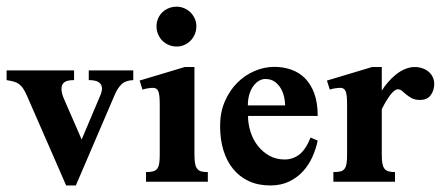

<svg xmlns="http://www.w3.org/2000/svg" viewBox="-21 -550 1336 581"><path d="M382.3 -307.6Q358.9 -306.6 346.9 -295.2Q335 -283.7 326.2 -263.2L208.5 11.2H179.2L61 -259.3Q54.7 -273.9 48.8 -282.5Q43 -291 36.1 -295.9Q29.3 -300.8 20.3 -303.2Q11.2 -305.7 -1 -307.6V-336.9H203.1V-307.6Q182.1 -307.6 173.6 -301Q165 -294.4 165 -281.2Q165 -274.9 167 -266.8Q168.9 -258.8 172.9 -250L226.1 -127.9L281.7 -259.3Q287.6 -272.5 287.6 -282.2Q287.6 -294.4 278.1 -301Q268.6 -307.6 247.6 -307.6V-336.9H382.3Z M573.2 -470.7Q573.2 -458 568.6 -446.8Q564 -435.5 555.9 -427.2Q547.9 -418.9 537.1 -414.1Q526.4 -409.2 513.7 -409.2Q501 -409.2 490 -413.8Q479 -418.5 470.7 -426.5Q462.4 -434.6 457.5 -446Q452.6 -457.5 452.6 -470.7Q452.6 -483.4 457.5 -494.4Q462.4 -505.4 470.7 -513.2Q479 -521 490 -525.4Q501 -529.8 513.7 -529.8Q525.4 -529.8 536.4 -525.1Q547.4 -520.5 555.4 -512.5Q563.5 -504.4 568.4 -493.7Q573.2 -482.9 573.2 -470.7ZM420.9 0V-29.3Q434.1 -29.3 442.1 -31.5Q450.2 -33.7 454.6 -39.3Q459 -44.9 460.7 -55.2Q462.4 -65.4 462.4 -81.5V-234.4Q462.4 -263.7 458 -273.9Q453.6 -284.2 441.9 -284.2Q435.5 -284.2 426.3 -282.7Q417 -281.2 410.2 -278.8L401.4 -306.2L538.1 -347.2H567.4V-81.1Q567.4 -64.9 569.3 -54.9Q571.3 -44.9 575.9 -39.1Q580.6 -33.2 588.4 -31.2Q596.2 -29.3 607.9 -29.3V0Z M940.4 -124.5Q935.1 -99.1 924.1 -74.7Q913.1 -50.3 895.5 -31.2Q877.9 -12.2 853.5 -0.5Q829.1 11.2 796.9 11.2Q760.7 11.2 732.4 -1.7Q704.1 -14.6 684.6 -38.6Q665 -62.5 655 -95.5Q645 -128.4 645 -168.9Q645 -210 659.4 -243.2Q673.8 -276.4 697 -299.6Q720.2 -322.8 749.5 -335.2Q778.8 -347.7 809.1 -347.7Q835.4 -347.7 859.4 -339.6Q883.3 -331.5 901.4 -313.7Q919.4 -295.9 929.9 -267.6Q940.4 -239.3 940.4 -199.2H729.5Q729.5 -175.8 736.8 -152.1Q744.1 -128.4 758.5 -109.6Q772.9 -90.8 793.5 -79.1Q814 -67.4 840.3 -67.4Q864.7 -67.4 884.3 -82Q903.8 -96.7 918.9 -133.8ZM841.8 -231Q841.8 -242.2 838.9 -256.1Q835.9 -270 828.9 -282.2Q821.8 -294.4 810.3 -302.7Q798.8 -311 781.7 -311Q772 -311 762.5 -305.4Q752.9 -299.8 745.4 -289.3Q737.8 -278.8 733.4 -263.9Q729 -249 729 -231Z M1234.4 -347.2Q1246.1 -347.2 1256.8 -343.5Q1267.6 -339.8 1275.6 -333.3Q1283.7 -326.7 1288.3 -317.1Q1293 -307.6 1293 -295.9Q1293 -276.9 1282.5 -262.2Q1272 -247.6 1249.5 -247.6Q1234.9 -247.6 1225.3 -252.7Q1215.8 -257.8 1208.7 -263.7Q1201.7 -269.5 1195.8 -274.7Q1189.9 -279.8 1183.1 -279.8Q1177.7 -279.8 1171.6 -274.9Q1165.5 -270 1159.2 -261.5Q1152.8 -252.9 1146.5 -242.2Q1140.1 -231.4 1134.3 -219.7V-81.1Q1134.3 -64.9 1136.2 -54.9Q1138.2 -44.9 1142.6 -39.3Q1147 -33.7 1154.8 -31.5Q1162.6 -29.3 1174.3 -29.3V0H987.8V-29.3Q1001 -29.3 1009 -31.2Q1017.1 -33.2 1021.5 -39.1Q1025.9 -44.9 1027.6 -54.9Q1029.3 -64.9 1029.3 -81.1V-234.4Q1029.3 -263.7 1024.9 -273.9Q1020.5 -284.2 1008.8 -284.2Q1002.9 -284.2 992.7 -282.7Q982.4 -281.2 977.1 -278.8L968.3 -306.2L1105 -347.2H1134.3V-275.9Q1142.6 -289.1 1153.8 -302Q1165 -314.9 1177.7 -325Q1190.4 -335 1204.8 -341.1Q1219.2 -347.2 1234.4 -347.2Z"/></svg>

Font: Scheherazade
Style: Bold
Weight: 700
Version: Version 2.100 (build 932/914)